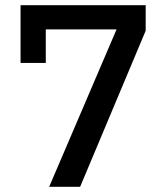

<svg xmlns="http://www.w3.org/2000/svg" viewBox="-20 -718 640 738"><path d="M169 0 428 -605H156V-476H59V-698H540V-600L288 0Z"/></svg>

Font: IBM Plaex Mono Medium
Style: Regular
Weight: 500
Designer: Mike Abbink, Paul van der Laan, Pieter van Rosmalen
Foundry: Bold Monday
Version: Version 2.003